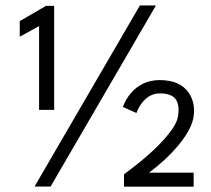

<svg xmlns="http://www.w3.org/2000/svg" viewBox="-20 -680 769 700"><path d="M164.5 0H106L490 -660H548.5ZM177.5 -279.5H122.5V-585L52 -546V-603L147.5 -658.5H177.5ZM686 0.5H432V-44.5Q542 -125.5 593 -189.5Q625 -228.5 629 -256.5Q631 -269 631 -280Q631 -303.5 620.5 -318.5Q604.5 -339.5 562.5 -339.5Q524 -339.5 497 -304Q485 -288.5 477.5 -268L428 -290Q438 -317.5 456 -339Q497 -388 562.5 -388Q636 -388 668 -342Q687.5 -313 687.5 -275Q687.5 -247 675.5 -220Q660.5 -186 628.5 -148Q585.5 -97 523.5 -50.5H686Z"/></svg>

Font: Lucymar Sans
Style: Regular
Weight: 400
Foundry: The League of Moveable Type (original font) / Main changes by Cristiano Sobral with portions from Mirco Monsees
Version: Version 2.001;August 30, 2020;FontCreator 13.0.0.2681 64-bit